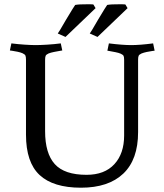

<svg xmlns="http://www.w3.org/2000/svg" viewBox="-20 -860 764 894"><path d="M558 -229V-581Q558 -594 555.5 -599.5Q553 -605 542 -610Q533 -614 518 -617Q503 -620 491.5 -622Q480 -624 480 -624L487 -658Q519 -654 545.5 -652Q572 -650 591 -650Q611 -650 636.5 -652Q662 -654 693 -658L700 -624Q700 -624 688.5 -622.5Q677 -621 663 -618Q649 -615 639 -611Q628 -606 625.5 -600Q623 -594 623 -582V-245Q623 -117 554 -51.5Q485 14 357 14Q228 14 164.5 -45Q101 -104 101 -233V-582Q101 -595 98.5 -601Q96 -607 85 -612Q76 -616 62 -619Q48 -622 37 -623.5Q26 -625 26 -625L33 -658Q65 -654 96 -652Q127 -650 146 -650Q166 -650 199 -652Q232 -654 263 -658L270 -625Q270 -625 258 -623Q246 -621 231 -618Q216 -615 206 -611Q195 -606 192.5 -600Q190 -594 190 -581V-249Q190 -146 235 -96Q280 -46 383 -46Q467 -46 512.5 -95.5Q558 -145 558 -229ZM415 -839 425 -822 285 -688 249 -704Q251 -706 260.5 -722Q270 -738 288 -769Q306 -799 316.5 -816Q327 -833 330 -837Q341 -839 353.5 -839.5Q366 -840 380 -840Q393 -840 402 -840Q411 -840 415 -839ZM564 -839 574 -822 434 -688 398 -704Q400 -706 409.5 -722Q419 -738 437 -769Q455 -799 465.5 -816Q476 -833 479 -837Q490 -839 502.5 -839.5Q515 -840 529 -840Q542 -840 551 -840Q560 -840 564 -839Z"/></svg>

Font: Buenard
Style: Regular
Weight: 400
Version: Version 2.000